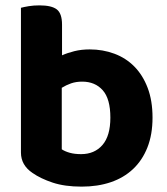

<svg xmlns="http://www.w3.org/2000/svg" viewBox="-20 -680 622 715"><path d="M314 -496Q363 -496 406 -480Q449 -464 480.5 -432Q512 -400 530 -352.5Q548 -305 548 -242Q548 -179 529 -131Q510 -83 475.5 -50.5Q441 -18 392.5 -1.5Q344 15 284 15Q221 15 176 0Q131 -15 101 -36Q58 -65 58 -112V-651Q69 -654 87 -657Q105 -660 127 -660Q172 -660 191.5 -645Q211 -630 211 -588V-474Q231 -483 257 -489.5Q283 -496 314 -496ZM286 -376Q263 -376 244.5 -369.5Q226 -363 210 -353V-124Q222 -116 240 -111Q258 -106 282 -106Q332 -106 361.5 -140Q391 -174 391 -242Q391 -312 362.5 -344Q334 -376 286 -376Z"/></svg>

Font: Baloo 2
Style: Bold
Weight: 700
Designer: Sarang Kulkarni and Ek Type
Foundry: Ek Type
Version: Version 1.640;hotconv 1.0.111;makeotfexe 2.5.65597; ttfautoh